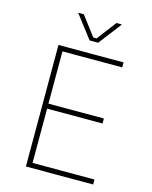

<svg xmlns="http://www.w3.org/2000/svg" viewBox="-136 -1027 880 1114"><g transform="rotate(15 304.0 -470.0)"><path d="M298 -802 192 -940H226L314 -824H334L422 -940H455L349 -802ZM130 0V-730H521V-700H162V-386H495V-356H162V-30H534V0Z"/></g></svg>

Font: Sora Thin
Style: Regular
Weight: 32
Designer: Jonathan Barnbrook, Julián Moncada
Foundry: Barnbrook Fonts
Version: Version 2.000